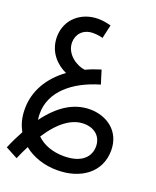

<svg xmlns="http://www.w3.org/2000/svg" viewBox="-179 -614 911 1119"><g transform="rotate(20 277.0 -54.0)"><path d="M63 409C76 379 89 351 102 326C157 371 231 394 308 394C452 394 566 317 566 178C566 61 476 -4 371 -5C269 -5 182 51 104 157C102 144 101 131 101 117C101 -18 216 -115 378 -162L352 -246C319 -236 289 -225 260 -211C211 -216 136 -262 136 -336C136 -385 170 -429 234 -429C259 -429 280 -425 294 -421L313 -505C291 -511 264 -517 233 -517C132 -517 42 -449 42 -335C43 -238 108 -181 164 -156C68 -86 9 10 10 124C10 175 22 219 43 255C24 290 5 328 -12 369ZM364 86C430 86 475 125 475 187C475 247 432 304 317 304C249 304 189 283 149 243C220 134 293 86 364 86Z"/></g></svg>

Font: Noto Sans Arabic ExtCond Med
Style: Regular
Weight: 500
Width: 2
Designer: Monotype Design Team, Nadine Chahine, Nizar Qandah and Khaled Hosny
Foundry: Monotype Imaging Inc.
Version: Version 2.012